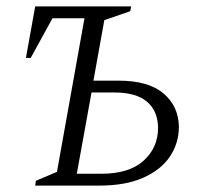

<svg xmlns="http://www.w3.org/2000/svg" viewBox="-20 -580 640 600"><path d="M61 -399 90 -560H390L387 -545L306 -517L272 -328H350Q444 -328 491 -288Q538 -248 539 -184Q539 -133 511.5 -91.5Q484 -50 428.5 -25Q373 0 290 0H90L92 -15L158 -43L244 -523H144L76 -399ZM220 -37H296Q384 -37 429 -78Q474 -119 474 -181Q473 -234 439 -262.5Q405 -291 337 -291H266Z"/></svg>

Font: Spectral SC Light
Style: Italic
Weight: 300
Italic angle: -10°
Designer: Jean-Baptiste Levee
Foundry: Production Type
Version: Version 2.001